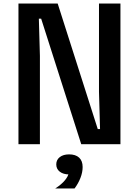

<svg xmlns="http://www.w3.org/2000/svg" viewBox="-20 -820 790 1092"><path d="M85 0V-800H308L536 -86H549L543 -298V-800H665V0H442L214 -714H201L207 -502V0ZM373 172Q340 172 320 156.5Q300 141 300 115Q300 89 320 73.5Q340 58 373 58Q406 58 426 73.5Q446 89 446 115Q446 141 426 156.5Q406 172 373 172ZM294 252Q330 229 349.5 205Q369 181 370 164L373 58Q410 58 430 76.5Q450 95 450 130Q450 160 437.5 192Q425 224 404 252Z"/></svg>

Font: Martian Mono SemiExpanded Medium
Style: Regular
Weight: 500
Width: 6
Designer: Roman Shamin
Foundry: Evil Martians
Version: Version 1.000